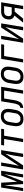

<svg xmlns="http://www.w3.org/2000/svg" viewBox="1960 -2532 576 4545"><g transform="rotate(-90 2247.5 -260.0)"><path d="M-5 0 81 -520H194L217 -140L366 -520H479L393 0H319L336 -104Q350 -187 366.5 -270.5Q383 -354 398 -437L399 -445L226 0H162L135 -445Q122 -359 111 -274Q100 -189 86 -104L69 0Z M508 0 594 -520H673L638 -312Q629 -258 617 -204.5Q605 -151 593 -98L868 -520H966L880 0H801L835 -208Q844 -262 856.5 -315.5Q869 -369 881 -422L606 0Z M1155 0 1229 -450H1076L1088 -520H1472L1460 -450H1307L1233 0Z M1703 8Q1674 8 1646.5 2Q1619 -4 1596.5 -19Q1574 -34 1559 -56.5Q1544 -79 1537.5 -106Q1531 -133 1531 -161.5Q1531 -190 1536 -219L1556 -339Q1560 -364 1568 -389Q1576 -414 1591 -436.5Q1606 -459 1626 -477.5Q1646 -496 1670 -507.5Q1694 -519 1719.5 -523.5Q1745 -528 1770 -528Q1799 -528 1826.5 -522Q1854 -516 1876.5 -501Q1899 -486 1914.5 -463.5Q1930 -441 1936.5 -414Q1943 -387 1942.5 -358.5Q1942 -330 1938 -301L1918 -181Q1914 -156 1905.5 -131Q1897 -106 1882.5 -83.5Q1868 -61 1848 -42.5Q1828 -24 1804 -12.5Q1780 -1 1754 3.5Q1728 8 1703 8ZM1704 -62Q1720 -62 1737 -65.5Q1754 -69 1769.5 -77.5Q1785 -86 1797.5 -99Q1810 -112 1819 -127.5Q1828 -143 1833 -159.5Q1838 -176 1840 -192L1860 -312Q1863 -330 1864 -347.5Q1865 -365 1862.5 -381.5Q1860 -398 1852.5 -413Q1845 -428 1832.5 -438.5Q1820 -449 1804 -453.5Q1788 -458 1770 -458Q1754 -458 1736.5 -454.5Q1719 -451 1704 -442.5Q1689 -434 1676 -421Q1663 -408 1654 -392.5Q1645 -377 1640.5 -360.5Q1636 -344 1633 -328L1613 -208Q1610 -190 1609 -172.5Q1608 -155 1611 -138.5Q1614 -122 1621.5 -107Q1629 -92 1641 -81.5Q1653 -71 1669.5 -66.5Q1686 -62 1704 -62Z M2301 0 2375 -450H2188L2155 -247Q2151 -226 2147.5 -205Q2144 -184 2138.5 -163Q2133 -142 2125 -121Q2117 -100 2106.5 -80.5Q2096 -61 2080 -44Q2064 -27 2044 -17Q2024 -7 2002.5 -3.5Q1981 0 1960 0L1971 -70Q1985 -70 1999 -75.5Q2013 -81 2023.5 -92Q2034 -103 2040.5 -116.5Q2047 -130 2052 -144Q2057 -158 2061 -172Q2065 -186 2068 -199.5Q2071 -213 2073.5 -227Q2076 -241 2078 -255L2122 -520H2466L2380 0Z M2703 8Q2674 8 2646.5 2Q2619 -4 2596.5 -19Q2574 -34 2559 -56.5Q2544 -79 2537.5 -106Q2531 -133 2531 -161.5Q2531 -190 2536 -219L2556 -339Q2560 -364 2568 -389Q2576 -414 2591 -436.5Q2606 -459 2626 -477.5Q2646 -496 2670 -507.5Q2694 -519 2719.5 -523.5Q2745 -528 2770 -528Q2799 -528 2826.5 -522Q2854 -516 2876.5 -501Q2899 -486 2914.5 -463.5Q2930 -441 2936.5 -414Q2943 -387 2942.5 -358.5Q2942 -330 2938 -301L2918 -181Q2914 -156 2905.5 -131Q2897 -106 2882.5 -83.5Q2868 -61 2848 -42.5Q2828 -24 2804 -12.5Q2780 -1 2754 3.5Q2728 8 2703 8ZM2704 -62Q2720 -62 2737 -65.5Q2754 -69 2769.5 -77.5Q2785 -86 2797.5 -99Q2810 -112 2819 -127.5Q2828 -143 2833 -159.5Q2838 -176 2840 -192L2860 -312Q2863 -330 2864 -347.5Q2865 -365 2862.5 -381.5Q2860 -398 2852.5 -413Q2845 -428 2832.5 -438.5Q2820 -449 2804 -453.5Q2788 -458 2770 -458Q2754 -458 2736.5 -454.5Q2719 -451 2704 -442.5Q2689 -434 2676 -421Q2663 -408 2654 -392.5Q2645 -377 2640.5 -360.5Q2636 -344 2633 -328L2613 -208Q2610 -190 2609 -172.5Q2608 -155 2611 -138.5Q2614 -122 2621.5 -107Q2629 -92 2641 -81.5Q2653 -71 2669.5 -66.5Q2686 -62 2704 -62Z M3040 0 3126 -520H3474L3462 -450H3193L3119 0Z M3508 0 3594 -520H3673L3638 -312Q3629 -258 3617 -204.5Q3605 -151 3593 -98L3868 -520H3966L3880 0H3801L3835 -208Q3844 -262 3856.5 -315.5Q3869 -369 3881 -422L3606 0Z M3984 0 4152 -206Q4126 -213 4105 -229Q4084 -245 4072.5 -268.5Q4061 -292 4059 -320Q4057 -348 4062 -376Q4065 -396 4072 -415.5Q4079 -435 4091.5 -452.5Q4104 -470 4121 -483.5Q4138 -497 4158 -505.5Q4178 -514 4198 -517Q4218 -520 4238 -520H4466L4380 0H4301L4334 -200H4244L4080 0ZM4207 -270H4345L4375 -450H4238Q4220 -450 4203 -445Q4186 -440 4171 -427.5Q4156 -415 4149 -398.5Q4142 -382 4139 -364Q4136 -346 4137.5 -328.5Q4139 -311 4148 -297Q4157 -283 4173 -276.5Q4189 -270 4207 -270Z"/></g></svg>

Font: Iosevka Oblique
Style: Regular
Weight: 400
Italic angle: -9°
Monospace: yes
Designer: Belleve Invis
Foundry: Belleve Invis
Version: Version 32.5.0; ttfautohint (v1.8.4)